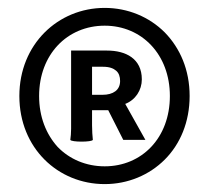

<svg xmlns="http://www.w3.org/2000/svg" viewBox="-20 -823 530 486"><path d="M397 -741C358 -780 304 -803 245 -803C127 -803 29 -711 29 -580C29 -448 127 -357 245 -357C304 -357 358 -380 397 -419C436 -458 460 -514 460 -580C460 -646 436 -701 397 -741ZM126 -708C156 -740 198 -758 245 -758C339 -758 410 -685 410 -580C410 -474 339 -402 245 -402C198 -402 156 -420 126 -451C97 -483 79 -527 79 -580C79 -633 97 -677 126 -708ZM160 -525V-497C160 -487 159 -476 158 -469C160 -463 213 -463 215 -469C214 -478 213 -493 213 -506V-544H254L292 -469H348L297 -560C323 -570 339 -595 339 -622C339 -675 298 -695 251 -695H160V-582ZM274 -644C281 -638 284 -629 284 -618C284 -607 280 -598 272 -592C264 -586 253 -583 239 -583H213V-654H241C257 -654 267 -650 274 -644Z"/></svg>

Font: GenSekiGothic2 TW M
Style: Regular
Weight: 500
Version: Version 2.100;PS 2.1;hotconv 16.6.51;makeotf.lib2.5.65220 DE